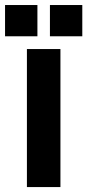

<svg xmlns="http://www.w3.org/2000/svg" viewBox="-27 -759 353 779"><path d="M218.2 -560V0H82.2V-560ZM-6.5 -738.6H124.8V-611.8H-6.5ZM175.6 -738.6H306.9V-611.8H175.6Z"/></svg>

Font: TASA Explorer VF
Style: Regular
Weight: 400
Designer: Weizhong Zhang
Foundry: Local Remote
Version: Version 1.000;Glyphs 3.2 (3192)